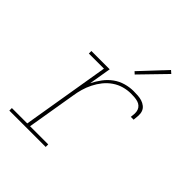

<svg xmlns="http://www.w3.org/2000/svg" viewBox="-208 -887 1016 1016"><g transform="rotate(45 300.0 -378.5)"><path d="M30 0V-19H145L227 -511H114V-530H251L230 -405Q244 -433 263 -458.5Q282 -484 307.5 -502.5Q333 -521 363 -529.5Q393 -538 422 -538Q438 -538 454 -537Q470 -536 484.5 -531.5Q499 -527 511 -517.5Q523 -508 528 -494Q533 -480 532 -463.5Q531 -447 529 -431H508Q510 -444 510.5 -457.5Q511 -471 507 -482.5Q503 -494 494 -502Q485 -510 473 -513.5Q461 -517 448 -518Q435 -519 422 -519Q395 -519 368 -511.5Q341 -504 317 -487.5Q293 -471 275 -448.5Q257 -426 244 -400Q231 -374 223.5 -347.5Q216 -321 212 -294L166 -19H302V0ZM364 -604 351 -616 483 -757 499 -743Z"/></g></svg>

Font: Iosevka Slab ThExObl
Style: Regular
Weight: 100
Width: 7
Italic angle: -9°
Monospace: yes
Designer: Belleve Invis
Foundry: Belleve Invis
Version: Version 11.1.1; ttfautohint (v1.8.3)